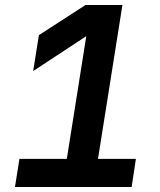

<svg xmlns="http://www.w3.org/2000/svg" viewBox="-20 -750 640 770"><path d="M40 0H508L525 -113H373L471 -730H323L136 -609L113 -465L326 -605L248 -113H58Z"/></svg>

Font: JetBrains Mono
Style: Bold Italic
Weight: 558
Italic angle: -9°
Monospace: yes
Designer: Philipp Nurullin, Konstantin Bulenkov
Foundry: JetBrains
Version: Version 2.305